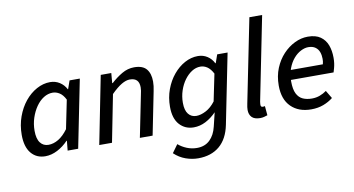

<svg xmlns="http://www.w3.org/2000/svg" viewBox="-86 -929 2516 1364"><g transform="rotate(-10 1172.5 -247.0)"><path d="M177 12Q113 12 75 -34Q37 -80 37 -166Q37 -236 59 -297Q81 -358 118 -403.5Q155 -449 202.5 -475Q250 -501 300 -501Q338 -501 368.5 -481.5Q399 -462 416 -429H418L439 -489H513L415 0H339L346 -70H343Q308 -33 264.5 -10.5Q221 12 177 12ZM213 -64Q249 -64 285 -85.5Q321 -107 354 -152L396 -358Q378 -394 354 -409Q330 -424 305 -424Q271 -424 240 -404.5Q209 -385 185 -350.5Q161 -316 146.5 -272Q132 -228 132 -179Q132 -121 154 -92.5Q176 -64 213 -64Z M567 0 664 -489H740L734 -417H738Q776 -452 818 -476.5Q860 -501 906 -501Q968 -501 995 -468.5Q1022 -436 1022 -378Q1022 -361 1020 -345.5Q1018 -330 1014 -310L952 0H860L920 -298Q924 -317 926 -328.5Q928 -340 928 -353Q928 -387 911.5 -404Q895 -421 861 -421Q834 -421 801 -401.5Q768 -382 726 -340L659 0Z M1244 215Q1199 215 1154 199Q1109 183 1072 148L1114 90Q1141 113 1175.5 127Q1210 141 1248 141Q1305 141 1341 106.5Q1377 72 1391 12L1415 -87Q1379 -50 1337.5 -28.5Q1296 -7 1251 -7Q1189 -7 1149 -51Q1109 -95 1109 -180Q1109 -247 1130.5 -305Q1152 -363 1188.5 -407Q1225 -451 1271 -476Q1317 -501 1366 -501Q1404 -501 1434 -481.5Q1464 -462 1480 -429H1483L1504 -489H1579L1478 15Q1458 114 1398 164.5Q1338 215 1244 215ZM1283 -84Q1315 -84 1352.5 -103.5Q1390 -123 1421 -164L1461 -358Q1442 -394 1419 -409Q1396 -424 1371 -424Q1338 -424 1308.5 -405Q1279 -386 1255.5 -354Q1232 -322 1218 -280Q1204 -238 1204 -192Q1204 -138 1225.5 -111Q1247 -84 1283 -84Z M1727 10Q1686 10 1667 -9.5Q1648 -29 1648 -62Q1648 -72 1649.5 -83Q1651 -94 1654 -108L1775 -709H1867L1746 -105Q1745 -97 1744.5 -92Q1744 -87 1744 -82Q1744 -66 1759 -66Q1762 -66 1765 -66.5Q1768 -67 1774 -68L1780 -1Q1768 3 1755 6.5Q1742 10 1727 10Z M2095 12Q2004 12 1950 -41.5Q1896 -95 1896 -194Q1896 -263 1919 -319Q1942 -375 1980 -415.5Q2018 -456 2064.5 -478.5Q2111 -501 2159 -501Q2216 -501 2250 -477Q2284 -453 2299 -413Q2314 -373 2314 -322Q2314 -301 2311.5 -282.5Q2309 -264 2304.5 -248Q2300 -232 2296 -219H1964L1972 -289H2231Q2234 -301 2235 -309Q2236 -317 2236 -328Q2236 -354 2228 -376.5Q2220 -399 2200.5 -413Q2181 -427 2149 -427Q2124 -427 2095.5 -412.5Q2067 -398 2043 -370Q2019 -342 2003.5 -301Q1988 -260 1988 -209Q1988 -151 2004 -119.5Q2020 -88 2048 -75.5Q2076 -63 2113 -63Q2144 -63 2170.5 -73Q2197 -83 2219 -99L2253 -42Q2223 -18 2183.5 -3Q2144 12 2095 12Z"/></g></svg>

Font: Source Sans 3 Medium
Style: Italic
Weight: 500
Italic angle: -11°
Designer: Paul D. Hunt
Foundry: Adobe
Version: Version 3.052;hotconv 1.1.0;makeotfexe 2.6.0